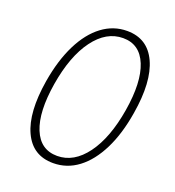

<svg xmlns="http://www.w3.org/2000/svg" viewBox="-135 -843 872 959"><g transform="rotate(20 300.5 -363.5)"><path d="M254.4 9.8Q145 9.8 99.4 -89.4Q53.7 -188.5 82.5 -363.3Q102.1 -480 143.8 -563.7Q185.5 -647.5 245.4 -692.4Q305.2 -737.3 377.9 -737.3Q486.8 -737.3 532.5 -637.9Q578.1 -538.6 548.8 -363.3Q529.8 -246.6 488 -163.1Q446.3 -79.6 387 -34.9Q327.6 9.8 254.4 9.8ZM261.2 -30.8Q349.6 -30.8 414.8 -119.1Q480 -207.5 505.9 -363.3Q531.7 -520 495.8 -608.4Q460 -696.8 371.1 -696.8Q282.2 -696.8 216.8 -608.4Q151.4 -520 125.5 -363.3Q100.1 -207.5 136 -119.1Q171.9 -30.8 261.2 -30.8Z"/></g></svg>

Font: Inter Extra Light
Style: Italic
Weight: 200
Italic angle: -9.39999°
Designer: Rasmus Andersson
Foundry: rsms
Version: Version 4.000;git-3c8e0fc